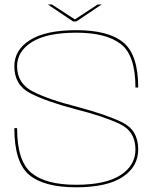

<svg xmlns="http://www.w3.org/2000/svg" viewBox="-20 -812 700 837"><path d="M298.5 -718.5 188.5 -792.5H206L306.5 -727.5L406 -792.5H423L313 -718.5ZM311.5 4.5Q172 4.5 107.2 -49.8Q42.5 -104 42.5 -253.5H54.5Q54.5 -109.5 117.2 -58Q180 -6.5 311.5 -6.5Q441 -6.5 505.8 -48.8Q570.5 -91 570.5 -160.5Q570.5 -239.5 501 -272.2Q431.5 -305 307.5 -336.5Q180.5 -370 111.5 -405.8Q42.5 -441.5 42.5 -523Q42.5 -594.5 111 -637.5Q179.5 -680.5 312.5 -680.5Q452.5 -680.5 517.5 -627Q582.5 -573.5 582.5 -430.5H570.5Q570.5 -571 506.5 -620.2Q442.5 -669.5 312.5 -669.5Q184.5 -669.5 119.5 -629Q54.5 -588.5 54.5 -523Q54.5 -448.5 123 -413.2Q191.5 -378 314 -347Q442 -313 512.2 -279Q582.5 -245 582.5 -160.5Q582.5 -85.5 514.5 -40.5Q446.5 4.5 311.5 4.5Z"/></svg>

Font: Anybody ExtraExpanded Thin
Style: Regular
Weight: 100
Width: 8
Designer: Tyler Finck
Foundry: Etcetera Type Company
Version: Version 1.010; ttfautohint (v1.8.3) -l 8 -r 50 -G 200 -x 14 